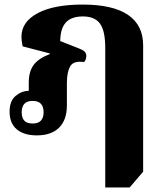

<svg xmlns="http://www.w3.org/2000/svg" viewBox="-20 -581 718 841"><path d="M441 240V-371Q441 -446 418 -477.5Q395 -509 343 -509Q292 -509 268 -482Q244 -455 244 -401L323 -370Q342 -363 350 -355.5Q358 -348 358 -336Q358 -319 348 -309Q302 -316 287.5 -290.5Q273 -265 273 -217V-119Q273 -56 239 -22Q205 12 141 12Q85 12 53.5 -14.5Q22 -41 22 -92Q22 -139 48.5 -161Q75 -183 106 -183Q116 -183 124 -181.5Q132 -180 138 -178L106 -155V-219Q106 -267 127 -296Q148 -325 198 -344V-347L79 -378Q76 -393 75 -403Q74 -413 74 -420Q74 -485 144.5 -523Q215 -561 342 -561Q474 -561 540.5 -516Q607 -471 607 -382V171L548 240ZM123 -40Q148 -40 159.5 -53Q171 -66 171 -89Q171 -113 159.5 -126Q148 -139 123 -139Q98 -139 86.5 -126Q75 -113 75 -89Q75 -65 86.5 -52.5Q98 -40 123 -40Z"/></svg>

Font: Noto Serif Thai ExtraBold
Style: Regular
Weight: 800
Version: Version 2.001